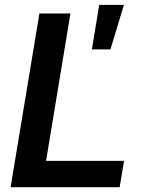

<svg xmlns="http://www.w3.org/2000/svg" viewBox="-20 -784 600 804"><path d="M24.4 0 145 -727.5H274.9L172.9 -110.4H499.5L481 0ZM364.7 -577.1 395.5 -763.7H499L442.4 -577.1Z"/></svg>

Font: Inter 20pt SemiBold
Style: Italic
Weight: 600
Italic angle: -9.3988°
Version: Version 4.001;git-66647c0bb